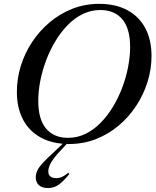

<svg xmlns="http://www.w3.org/2000/svg" viewBox="-20 -736 809 996"><path d="M178.5 -212.5Q178.5 -117 219 -69Q259.5 -21 333 -21Q381 -21 423.2 -41.5Q465.5 -62 501.5 -98.5Q537.5 -135 565.8 -181.8Q594 -228.5 614 -281.5Q634 -334.5 644.5 -388.5Q655 -442.5 655 -492.5Q655 -588 614.5 -636Q574 -684 500.5 -684Q452.5 -684 410 -663.5Q367.5 -643 331.8 -606.5Q296 -570 267.8 -523.2Q239.5 -476.5 219.5 -423.5Q199.5 -370.5 189 -316.5Q178.5 -262.5 178.5 -212.5ZM766 -445.5Q766 -377 745.2 -310.8Q724.5 -244.5 686.2 -186.5Q648 -128.5 595 -84Q542 -39.5 477.2 -14.2Q412.5 11 339 11Q253.5 11 192.8 -21.8Q132 -54.5 99.8 -115.2Q67.5 -176 67.5 -259.5Q67.5 -328 88 -394.2Q108.5 -460.5 147 -518.5Q185.5 -576.5 238.5 -621Q291.5 -665.5 356.2 -690.8Q421 -716 494.5 -716Q580 -716 640.8 -683.2Q701.5 -650.5 733.8 -590Q766 -529.5 766 -445.5ZM230.5 153Q230.5 170.5 241.2 179.2Q252 188 271 188Q287 188 301.5 181.8Q316 175.5 334.5 160L339.5 167Q306 208 282 223.8Q258 239.5 230.5 239.5Q198 239.5 181.8 224.5Q165.5 209.5 165.5 185Q165.5 166.5 173.5 149Q181.5 131.5 203.2 108Q225 84.5 264 49L321.5 -6H341L306 32.5Q275 64 258.8 86.2Q242.5 108.5 236.5 124.5Q230.5 140.5 230.5 153Z"/></svg>

Font: Newsreader 60pt Medium
Style: Italic
Weight: 500
Italic angle: -17°
Designer: Hugues Gentile
Foundry: Production Type
Version: Version 1.003